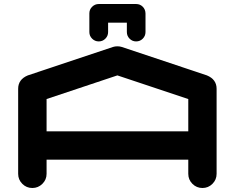

<svg xmlns="http://www.w3.org/2000/svg" viewBox="-20 -940 1174 960"><path d="M921.4 -283.2V-444.8L566.9 -563L212.9 -444.8V-283.2ZM1063 -70.8Q1063 -41.5 1042.2 -20.8Q1021.5 0 992.2 0Q962.9 0 942.1 -20.8Q921.4 -41.5 921.4 -70.8V-141.6H212.9V-70.8Q212.9 -41.5 191.9 -20.8Q170.9 0 141.6 0Q112.3 0 91.6 -20.8Q70.8 -41.5 70.8 -70.8V-496.1Q70.8 -543 119.1 -563L120.1 -563.5H120.6L544.4 -705.1Q555.2 -708.5 566.9 -708.5Q578.6 -708.5 589.4 -705.1L1013.2 -563.5H1014.2L1014.6 -563Q1063 -543 1063 -496.1ZM660.6 -919.9Q680.2 -919.9 693.6 -906.5Q707 -893.1 707.5 -873V-779.8Q707.5 -760.3 693.8 -746.6Q680.2 -732.9 660.6 -732.9Q641.6 -732.9 627.9 -746.6Q614.3 -760.3 614.3 -779.8V-826.7H520.5V-779.8Q520.5 -760.3 506.8 -746.6Q493.2 -732.9 473.6 -732.9Q454.6 -732.9 440.7 -746.6Q426.8 -760.3 426.8 -779.8V-873Q426.8 -892.6 440.7 -906.2Q454.6 -919.9 473.6 -919.9Z"/></svg>

Font: Robtronika
Style: Regular
Weight: 400
Designer: GGBot
Version: 1.00